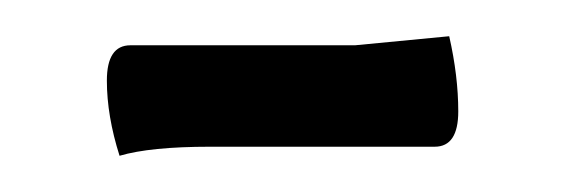

<svg xmlns="http://www.w3.org/2000/svg" viewBox="-20 -667 312 106"><path d="M96 -586Q63 -586 46 -581Q39 -603 39 -622.5Q39 -642 52 -642H176L228 -647Q233 -625 233 -605.5Q233 -586 220 -586Z"/></svg>

Font: el_Medula One
Style: Regular
Weight: 400
Designer: Luciano Vergara
Foundry: Luciano Vergara
Version: Version 1.002 August 17, 2020